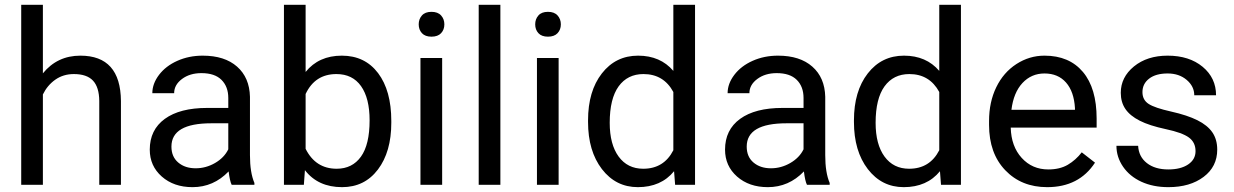

<svg xmlns="http://www.w3.org/2000/svg" viewBox="-20 -770 5141 800"><path d="M158.7 -464.4V-750H68.4V0H158.7V-376.5C171.1 -401.9 188.3 -422.4 210.4 -438C232.6 -453.6 258.3 -461.4 287.6 -461.4C323.7 -461.4 350.3 -452.3 367.4 -434.1C384.5 -415.9 393.2 -387.7 393.6 -349.6V0H483.9V-349.1C482.9 -475.1 426.6 -538.1 314.9 -538.1C250.8 -538.1 198.7 -513.5 158.7 -464.4Z M945.3 0H1040V-7.8C1027.7 -36.5 1021.5 -75 1021.5 -123.5V-366.7C1020.2 -420.1 1002.3 -462 967.8 -492.4C933.3 -522.9 885.6 -538.1 824.7 -538.1C786.3 -538.1 751.1 -530.9 719 -516.6C686.9 -502.3 661.5 -482.8 642.8 -458.3C624.1 -433.7 614.7 -408.2 614.7 -381.8H705.6C705.6 -404.9 716.5 -424.6 738.3 -440.9C760.1 -457.2 787.1 -465.3 819.3 -465.3C856.1 -465.3 884 -456 902.8 -437.3C921.7 -418.5 931.2 -393.4 931.2 -361.8V-320.3H843.3C767.4 -320.3 708.6 -305.1 666.7 -274.7C624.9 -244.2 604 -201.5 604 -146.5C604 -101.2 620.7 -63.9 654.1 -34.4C687.4 -5 730.1 9.8 782.2 9.8C840.5 9.8 890.6 -12 932.6 -55.7C935.9 -29 940.1 -10.4 945.3 0ZM795.4 -68.8C765.8 -68.8 741.5 -76.8 722.7 -92.8C703.8 -108.7 694.3 -130.9 694.3 -159.2C694.3 -224 749.7 -256.3 860.4 -256.3H931.2V-147.9C919.8 -124.5 901.4 -105.5 876 -90.8C850.6 -76.2 823.7 -68.8 795.4 -68.8Z M1610.4 -258.3V-266.1C1610.4 -350.4 1592 -416.8 1555.4 -465.3C1518.8 -513.8 1468.4 -538.1 1404.3 -538.1C1340.2 -538.1 1289.9 -515.5 1253.4 -470.2V-750H1163.1V0H1246.1L1250.5 -61C1286.9 -13.8 1338.5 9.8 1405.3 9.8C1467.8 9.8 1517.6 -14.7 1554.7 -63.7C1591.8 -112.7 1610.4 -177.6 1610.4 -258.3ZM1520 -268.6C1520 -201.2 1508 -150.7 1483.9 -117.2C1459.8 -83.7 1426.1 -66.9 1382.8 -66.9C1324.2 -66.9 1281.1 -94.6 1253.4 -149.9V-378.4C1279.5 -433.8 1322.3 -461.4 1381.8 -461.4C1426.4 -461.4 1460.6 -444.7 1484.4 -411.1C1508.1 -377.6 1520 -330.1 1520 -268.6Z M1822.3 0V-528.3H1731.9V0ZM1724.6 -668.5C1724.6 -653.8 1729.1 -641.6 1738 -631.8C1747 -622.1 1760.3 -617.2 1777.8 -617.2C1795.4 -617.2 1808.8 -622.1 1817.9 -631.8C1827 -641.6 1831.5 -653.8 1831.5 -668.5C1831.5 -683.1 1827 -695.5 1817.9 -705.6C1808.8 -715.7 1795.4 -720.7 1777.8 -720.7C1760.3 -720.7 1747 -715.7 1738 -705.6C1729.1 -695.5 1724.6 -683.1 1724.6 -668.5Z M2064.9 0V-750H1974.6V0Z M2307.6 0V-528.3H2217.3V0ZM2210 -668.5C2210 -653.8 2214.4 -641.6 2223.4 -631.8C2232.3 -622.1 2245.6 -617.2 2263.2 -617.2C2280.8 -617.2 2294.1 -622.1 2303.2 -631.8C2312.3 -641.6 2316.9 -653.8 2316.9 -668.5C2316.9 -683.1 2312.3 -695.5 2303.2 -705.6C2294.1 -715.7 2280.8 -720.7 2263.2 -720.7C2245.6 -720.7 2232.3 -715.7 2223.4 -705.6C2214.4 -695.5 2210 -683.1 2210 -668.5Z M2430.2 -268.6V-261.7C2430.2 -181 2449.5 -115.6 2488 -65.4C2526.6 -15.3 2576.5 9.8 2637.7 9.8C2702.1 9.8 2752.4 -12.4 2788.6 -56.6L2793 0H2876V-750H2785.6V-474.6C2749.5 -516.9 2700.5 -538.1 2638.7 -538.1C2576.5 -538.1 2526.2 -513.4 2487.8 -464.1C2449.4 -414.8 2430.2 -349.6 2430.2 -268.6ZM2520.5 -258.3C2520.5 -325.4 2532.9 -376 2557.6 -410.2C2582.4 -444.3 2616.9 -461.4 2661.1 -461.4C2717.1 -461.4 2758.6 -436.5 2785.6 -386.7V-144C2759.3 -92.6 2717.4 -66.9 2660.2 -66.9C2616.5 -66.9 2582.4 -83.8 2557.6 -117.7C2532.9 -151.5 2520.5 -198.4 2520.5 -258.3Z M3342.3 0H3437V-7.8C3424.6 -36.5 3418.5 -75 3418.5 -123.5V-366.7C3417.2 -420.1 3399.3 -462 3364.7 -492.4C3330.2 -522.9 3282.6 -538.1 3221.7 -538.1C3183.3 -538.1 3148 -530.9 3116 -516.6C3083.9 -502.3 3058.5 -482.8 3039.8 -458.3C3021.1 -433.7 3011.7 -408.2 3011.7 -381.8H3102.5C3102.5 -404.9 3113.4 -424.6 3135.3 -440.9C3157.1 -457.2 3184.1 -465.3 3216.3 -465.3C3253.1 -465.3 3280.9 -456 3299.8 -437.3C3318.7 -418.5 3328.1 -393.4 3328.1 -361.8V-320.3H3240.2C3164.4 -320.3 3105.6 -305.1 3063.7 -274.7C3021.9 -244.2 3001 -201.5 3001 -146.5C3001 -101.2 3017.7 -63.9 3051 -34.4C3084.4 -5 3127.1 9.8 3179.2 9.8C3237.5 9.8 3287.6 -12 3329.6 -55.7C3332.8 -29 3337.1 -10.4 3342.3 0ZM3192.4 -68.8C3162.8 -68.8 3138.5 -76.8 3119.6 -92.8C3100.7 -108.7 3091.3 -130.9 3091.3 -159.2C3091.3 -224 3146.6 -256.3 3257.3 -256.3H3328.1V-147.9C3316.7 -124.5 3298.3 -105.5 3272.9 -90.8C3247.6 -76.2 3220.7 -68.8 3192.4 -68.8Z M3538.1 -268.6V-261.7C3538.1 -181 3557.4 -115.6 3595.9 -65.4C3634.5 -15.3 3684.4 9.8 3745.6 9.8C3810.1 9.8 3860.4 -12.4 3896.5 -56.6L3900.9 0H3983.9V-750H3893.6V-474.6C3857.4 -516.9 3808.4 -538.1 3746.6 -538.1C3684.4 -538.1 3634.1 -513.4 3595.7 -464.1C3557.3 -414.8 3538.1 -349.6 3538.1 -268.6ZM3628.4 -258.3C3628.4 -325.4 3640.8 -376 3665.5 -410.2C3690.3 -444.3 3724.8 -461.4 3769 -461.4C3825 -461.4 3866.5 -436.5 3893.6 -386.7V-144C3867.2 -92.6 3825.4 -66.9 3768.1 -66.9C3724.4 -66.9 3690.3 -83.8 3665.5 -117.7C3640.8 -151.5 3628.4 -198.4 3628.4 -258.3Z M4343.3 9.8C4431.8 9.8 4498.2 -24.3 4542.5 -92.3L4487.3 -135.3C4470.7 -113.8 4451.3 -96.5 4429.2 -83.5C4407.1 -70.5 4380 -64 4348.1 -64C4303.2 -64 4266.2 -80 4237.1 -112.1C4207.9 -144.1 4192.7 -186.2 4191.4 -238.3H4549.3V-275.9C4549.3 -360.2 4530.3 -425 4492.2 -470.2C4454.1 -515.5 4400.7 -538.1 4332 -538.1C4290 -538.1 4251.1 -526.4 4215.1 -503.2C4179.1 -479.9 4151.1 -447.7 4131.1 -406.5C4111.1 -365.3 4101.1 -318.5 4101.1 -266.1V-249.5C4101.1 -170.7 4123.5 -107.8 4168.5 -60.8C4213.4 -13.8 4271.6 9.8 4343.3 9.8ZM4332 -463.9C4369.8 -463.9 4399.7 -451.3 4421.9 -426C4444 -400.8 4456.4 -365.2 4459 -319.3V-312.5H4194.3C4200.2 -360.4 4215.5 -397.5 4240.2 -424.1C4265 -450.6 4295.6 -463.9 4332 -463.9Z M4961.4 -140.1C4961.4 -117 4951.1 -98.6 4930.4 -84.7C4909.7 -70.9 4882.3 -64 4848.1 -64C4811 -64 4781.2 -72.8 4758.5 -90.6C4735.9 -108.3 4723.8 -132.3 4722.2 -162.6H4631.8C4631.8 -131.3 4641 -102.3 4659.4 -75.4C4677.8 -48.6 4703.3 -27.7 4735.8 -12.7C4768.4 2.3 4805.8 9.8 4848.1 9.8C4908.4 9.8 4957.4 -4.5 4995.1 -33C5032.9 -61.4 5051.8 -99.3 5051.8 -146.5C5051.8 -174.8 5045 -198.8 5031.5 -218.5C5018 -238.2 4997.2 -255 4969.2 -269C4941.2 -283 4904.7 -295.1 4859.6 -305.2C4814.5 -315.3 4783.4 -325.8 4766.1 -336.9C4748.9 -348 4740.2 -364.4 4740.2 -386.2C4740.2 -409.3 4749.5 -428.1 4768.1 -442.4C4786.6 -456.7 4812.3 -463.9 4845.2 -463.9C4877.1 -463.9 4903.6 -454.9 4924.6 -437C4945.6 -419.1 4956.1 -397.8 4956.1 -373H5046.9C5046.9 -421.2 5028.2 -460.8 4991 -491.7C4953.7 -522.6 4905.1 -538.1 4845.2 -538.1C4788.2 -538.1 4741.5 -523.1 4704.8 -493.2C4668.2 -463.2 4649.9 -426.6 4649.9 -383.3C4649.9 -357.3 4656.3 -334.8 4669.2 -315.9C4682 -297 4701.9 -280.8 4728.8 -267.1C4755.6 -253.4 4791.9 -241.7 4837.6 -231.9C4883.4 -222.2 4915.4 -210.5 4933.8 -197C4952.2 -183.5 4961.4 -164.6 4961.4 -140.1Z"/></svg>

Font: Roboto1
Style: rg
Weight: 400
Designer: Google
Version: Version 2.137; 2017